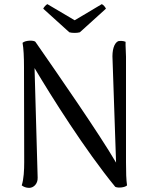

<svg xmlns="http://www.w3.org/2000/svg" viewBox="-20 -897 724 928"><path d="M366 -741 492 -855C490 -861 480 -874 472 -877L341 -799L209 -877C202 -874 191 -861 189 -855L315 -741C327 -737 354 -737 366 -741ZM121 11C142 11 163 -8 162 -38L147 -568C227 -433 391 -172 537 6C551 13 585 9 594 -1C590 -29 589 -64 589 -113V-623C589 -645 586 -676 587 -695C575 -700 562 -700 551 -698C531 -688 521 -654 524 -609L541 -111C460 -250 258 -541 151 -695C144 -703 103 -703 89 -690C94 -663 96 -622 96 -572L97 -114C97 -76 95 -31 85 -1C94 6 106 11 121 11Z"/></svg>

Font: Arima Koshi
Style: Regular
Weight: 400
Designer: Joana Correia and Natanael Gama
Foundry: NDISCOVER
Version: Version 1.019;PS 001.019;hotconv 1.0.88;makeotf.lib2.5.64775